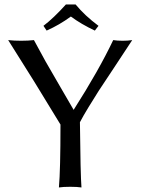

<svg xmlns="http://www.w3.org/2000/svg" viewBox="-20 -825 622 848"><path d="M314 -805.2Q354.5 -755.9 415 -710.9L398.9 -689.9Q338.4 -718.3 293 -752Q242.2 -714.8 186 -689.9L171.9 -710.9Q215.8 -744.1 271 -805.2ZM333 -285.2Q335.4 -52.7 339.8 2.9Q321.3 0 290 0Q258.8 0 240.2 2.9Q247.1 -74.2 247.1 -274.9L130.4 -465.8L16.1 -647.9Q42 -645 73.2 -645Q104.5 -645 129.9 -647.9L180.7 -554.7L249 -436.5L305.2 -339.8Q416 -513.2 480 -647.9Q498 -645 522 -645Q543.9 -645 564 -647.9L484.9 -527.8L416 -423.8L371.6 -352.5Q347.7 -313.5 333 -285.2Z"/></svg>

Font: Linux Biolinum G
Style: Regular
Weight: 400
Designer: Philipp H. Poll
Foundry: Philipp H. Poll
Version: Version 1.1.0 ; ttfautohint (v1.6)